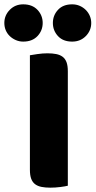

<svg xmlns="http://www.w3.org/2000/svg" viewBox="-73 -861 441 886"><path d="M-53 -755Q-53 -790 -28 -815.5Q-3 -841 34 -841Q76 -841 100 -815.5Q124 -790 124 -755Q124 -720 100 -694.5Q76 -669 34 -669Q16 -669 0 -676Q-16 -683 -28 -694.5Q-40 -706 -46.5 -721.5Q-53 -737 -53 -755ZM171 -755Q171 -790 194.5 -815.5Q218 -841 260 -841Q279 -841 295 -834Q311 -827 323 -815Q335 -803 341.5 -787.5Q348 -772 348 -755Q348 -720 323 -694.5Q298 -669 260 -669Q218 -669 194.5 -694.5Q171 -720 171 -755ZM240 -4Q229 -1 205.5 2Q182 5 159 5Q136 5 118.5 1.5Q101 -2 89 -11Q77 -20 71 -36Q65 -52 65 -78V-606Q76 -608 100 -611.5Q124 -615 146 -615Q169 -615 186.5 -611.5Q204 -608 216 -599Q228 -590 234 -574Q240 -558 240 -532Z"/></svg>

Font: Baloo
Style: Regular
Weight: 400
Designer: Sarang Kulkarni and Ek Type
Foundry: Ek Type
Version: Version 1.443;PS 1.000;hotconv 16.6.51;makeotf.lib2.5.65220;